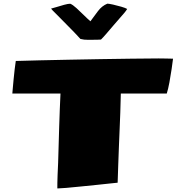

<svg xmlns="http://www.w3.org/2000/svg" viewBox="-20 -1031 1003 1063"><path d="M299.8 12.2H297.4Q297.4 -2.4 297.6 -19Q297.9 -35.6 298.8 -61.5Q299.8 -87.4 301.8 -129.4L307.6 -326.7Q309.6 -384.3 311 -424.6Q312.5 -464.8 314.9 -513.2H48.3Q48.8 -520.5 50.8 -542.2Q52.7 -564 55.4 -592.3Q58.1 -620.6 61.3 -647.9Q64.5 -675.3 67.4 -693.4Q124 -695.3 199.7 -697Q275.4 -698.7 361.1 -700.4Q446.8 -702.1 534.9 -703.6Q623 -705.1 705.8 -706.1Q788.6 -707 856.9 -707.5Q877.9 -707.5 898.9 -707Q919.9 -706.5 938 -706.1Q935.5 -685.1 930.2 -648.7Q924.8 -612.3 918 -575Q911.1 -537.6 903.3 -513.2H648.9L646 -407.7Q644.5 -371.6 642.6 -322Q640.6 -272.5 638.4 -220.2Q636.2 -168 634.8 -122.6Q633.3 -77.1 632.3 -48.6Q631.3 -20 631.3 -19.5Q623.5 -19 591.3 -15.4Q559.1 -11.7 514.9 -7.3Q470.7 -2.9 425.8 1.7Q380.9 6.3 346.4 9.3Q312 12.2 299.8 12.2ZM512.7 -811Q493.2 -811 469.2 -810.5Q445.3 -810.1 425.3 -815.4Q408.7 -833 393.1 -849.9Q377.4 -866.7 360.4 -883.3L299.8 -944.8Q289.1 -956.1 279.5 -965.1Q270 -974.1 262.7 -983.4Q272 -985.4 292.7 -991.9Q313.5 -998.5 335.2 -1004.4Q356.9 -1010.3 368.7 -1010.3Q382.3 -1005.4 403.1 -986.3Q423.8 -967.3 445.1 -946.3Q466.3 -925.3 480.5 -913.1Q500.5 -939.9 522 -969Q543.5 -998 574.2 -1010.7Q583 -1010.7 606 -1005.6Q628.9 -1000.5 652.1 -993.7Q675.3 -986.8 684.1 -981.4Q678.7 -971.7 666.5 -957.5Q654.3 -943.4 647 -935.1Q630.9 -917 609.1 -891.4Q587.4 -865.7 568.1 -843.5Q548.8 -821.3 539.1 -812Q532.7 -811.5 526.1 -811.3Q519.5 -811 512.7 -811Z"/></svg>

Font: Seymour One
Style: Regular
Weight: 400
Designer: Vernon Adams
Foundry: Vernon Adams
Version: Version 1.100; ttfautohint (v1.8.4.7-5d5b);gftools[0.9.33]